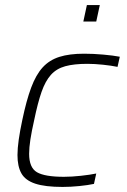

<svg xmlns="http://www.w3.org/2000/svg" viewBox="-20 -730 501 758"><path d="M227 8Q158 8 119 -5Q80 -18 64.5 -45.5Q49 -73 49 -118Q49 -144 54 -179Q59 -214 68 -256Q84 -333 103 -384Q122 -435 148.5 -464Q175 -493 214.5 -505.5Q254 -518 312 -518Q348 -518 387.5 -514.5Q427 -511 453 -506L444 -466Q420 -471 386.5 -474.5Q353 -478 325 -478Q272 -478 237.5 -468.5Q203 -459 181 -434.5Q159 -410 144 -367Q129 -324 115 -256Q105 -212 100 -179.5Q95 -147 95 -123Q95 -68 126 -50Q157 -32 232 -32Q263 -32 299.5 -36Q336 -40 360 -45L351 -4Q328 1 293.5 4.5Q259 8 227 8ZM309 -645 323 -710H374L360 -645Z"/></svg>

Font: Saira ExtraLight
Style: Italic
Weight: 200
Italic angle: -12°
Designer: Hector Gatti with collaboration of the Omnibus-Type team
Foundry: Omnibus-Type
Version: Version 1.100; ttfautohint (v1.8.3)